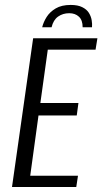

<svg xmlns="http://www.w3.org/2000/svg" viewBox="-20 -743 407 763"><path d="M27.7 0 111.7 -591H367.1L359.7 -545.5H169.9L140.4 -333.7H291.7L285 -284.2H133L100.1 -44.6H289.9L283.1 0ZM260.7 -723.4Q289.3 -723.4 306.9 -714.5Q324.6 -705.7 333.2 -691.9Q341.7 -678.1 344.3 -662.8Q346.9 -647.5 345.6 -634.6H308.4Q308.6 -662.6 293.7 -676.6Q278.9 -690.5 255.1 -690.5Q229.8 -690.5 210.8 -677.1Q191.8 -663.6 185 -634.6H147.6Q152.6 -655.3 165.4 -675.6Q178.2 -695.8 201.5 -709.6Q224.9 -723.4 260.7 -723.4Z"/></svg>

Font: Alumni Sans SC Thin
Style: Italic
Weight: 100
Italic angle: -8°
Designer: Robert E. Leuschke
Foundry: Robert E. Leuschke
Version: Version 1.016